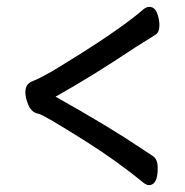

<svg xmlns="http://www.w3.org/2000/svg" viewBox="-20 -620 540 560"><path d="M414 -80Q409 -80 401 -85Q323 -149 233 -206Q106 -286 93 -288Q69 -292 60 -321Q54 -337 54 -351Q54 -362 58.5 -370.5Q63 -379 79 -385Q95 -391 130 -411Q323 -527 401 -595Q409 -600 415 -600Q431 -600 438 -582Q445 -564 445 -547Q445 -526 434 -519L375 -482Q246 -396 142 -338Q296 -252 400 -182Q414 -173 427 -164Q440 -155 440 -129Q440 -80 414 -80Z"/></svg>

Font: LXGW WenKai Mono
Style: Bold
Weight: 700
Designer: Fontworks Inc.
Version: Version 1.250;January 17, 2023